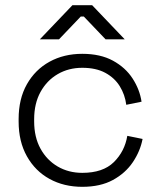

<svg xmlns="http://www.w3.org/2000/svg" viewBox="-20 -708 619 742"><path d="M52 -238V-248Q52 -326 84 -382.5Q116 -439 171.5 -469.5Q227 -500 298 -500Q368 -500 416.5 -473.5Q465 -447 492.5 -404.5Q520 -362 527 -315L468 -303Q463 -342 443 -374.5Q423 -407 387 -426.5Q351 -446 298 -446Q245 -446 203 -421.5Q161 -397 136.5 -352.5Q112 -308 112 -247V-239Q112 -178 136.5 -133.5Q161 -89 203 -64.5Q245 -40 298 -40Q378 -40 420 -81.5Q462 -123 472 -183L531 -171Q522 -124 493.5 -81.5Q465 -39 416.5 -12.5Q368 14 298 14Q227 14 171.5 -16.5Q116 -47 84 -104Q52 -161 52 -238ZM134 -556 260 -688H336L462 -556H388L304 -644H292L208 -556Z"/></svg>

Font: Space Grotesk Frontify Light
Style: Regular
Weight: 300
Designer: Florian Karsten
Version: Version 2.000